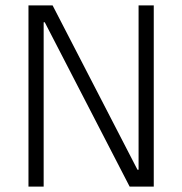

<svg xmlns="http://www.w3.org/2000/svg" viewBox="-20 -688 672 708"><path d="M85 0V-668H174L487 -62H491V-668H547V0H458L145 -606H141V0Z"/></svg>

Font: Atkinson Hyperlegible Mono ExtraLight
Style: Regular
Weight: 200
Monospace: yes
Designer: Elliott Scott, Megan Eiswerth, Linus Boman, Theodore Petrosky, Letters from Sweden
Foundry: Applied Design Works, Letters from Sweden
Version: Version 2.001